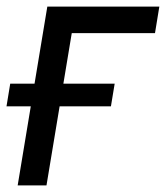

<svg xmlns="http://www.w3.org/2000/svg" viewBox="-24 -559 501 579"><path d="M456.5 -539.1 443.4 -459H192.4L116.2 0H29.3L118.7 -539.1ZM-4.4 -238.3 6.8 -306.6H321.8L310.5 -238.3Z"/></svg>

Font: Inter 18pt
Style: Italic
Weight: 400
Italic angle: -9.3988°
Designer: Rasmus Andersson
Foundry: rsms
Version: Version 4.001;git-66647c0bb